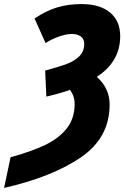

<svg xmlns="http://www.w3.org/2000/svg" viewBox="-72 -744 611 944"><path d="M-20 29Q83 1 150.5 -31.5Q218 -64 256.5 -113Q295 -162 295 -233Q295 -272 272 -302Q221 -284 156 -269L150 -397Q217 -415 256 -429.5Q295 -444 318.5 -468Q342 -492 342 -528Q342 -553 325 -565Q308 -577 282 -577Q254 -577 217 -564Q180 -551 152 -532L98 -653Q152 -690 207 -707Q262 -724 329 -724Q419 -724 469 -682.5Q519 -641 519 -566Q519 -441 404 -366Q467 -310 467 -230Q467 -67 326 29.5Q185 126 -52 180Z"/></svg>

Font: Noto Sans UI CondBlack
Style: Italic
Weight: 900
Width: 3
Italic angle: -12°
Designer: Monotype Design Team
Foundry: Monotype Imaging Inc.
Version: Version 1.001